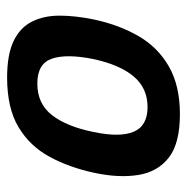

<svg xmlns="http://www.w3.org/2000/svg" viewBox="-13 -506 526 540"><g transform="rotate(90 250.0 -236.0)"><path d="M198 7Q134 7 96 -11Q58 -29 41 -62.5Q24 -96 24 -140.5Q24 -185 35 -238Q50 -308 81.5 -362.5Q113 -417 167 -448Q221 -479 301 -479Q383 -479 423 -448Q463 -417 472 -362.5Q481 -308 466 -238Q451 -168 421 -112.5Q391 -57 337.5 -25Q284 7 198 7ZM215 -78Q272 -78 304 -119.5Q336 -161 351 -235Q367 -310 350.5 -349Q334 -388 281 -388Q228 -388 195 -349Q162 -310 146 -235Q131 -160 145 -119Q159 -78 215 -78Z"/></g></svg>

Font: Glory SemiBold
Style: Italic
Weight: 600
Italic angle: -12°
Designer: Robert Leuschke
Foundry: Robert Leuschke
Version: Version 1.011